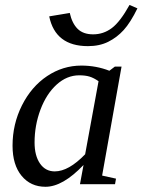

<svg xmlns="http://www.w3.org/2000/svg" viewBox="-20 -731 565 762"><path d="M385.3 -34.2 440.4 -22 436.5 0H297.4L311.5 -76.2Q229 10.3 160.6 10.3Q101.6 10.3 65.7 -33.2Q29.8 -76.7 29.8 -152.8Q29.8 -238.3 67.1 -312.7Q104.5 -387.2 167 -429Q229.5 -470.7 302.7 -470.7Q361.8 -470.7 414.1 -450.2L436 -466.8H462.4ZM371.1 -408.7Q352.1 -421.9 335.4 -427Q318.8 -432.1 294.4 -432.1Q245.6 -432.1 204.8 -395.3Q164.1 -358.4 140.6 -295.9Q117.2 -233.4 117.2 -165.5Q117.2 -113.3 138.7 -82Q160.2 -50.8 197.3 -50.8Q252.4 -50.8 317.9 -118.7ZM349.6 -594.7Q390.6 -594.7 423.8 -619.6Q457 -644.5 494.1 -711.4L525.4 -697.8Q497.6 -641.1 470.9 -611.8Q444.3 -582.5 409.7 -565.2Q375 -547.9 329.1 -547.9Q199.7 -547.9 175.3 -666L256.8 -679.7Q266.1 -638.2 288.1 -616.5Q310.1 -594.7 349.6 -594.7Z"/></svg>

Font: Liberation Serif
Style: Italic
Weight: 400
Italic angle: -16.333°
Designer: Steve Matteson
Foundry: Ascender Corporation
Version: Version 2.1.5